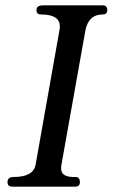

<svg xmlns="http://www.w3.org/2000/svg" viewBox="-20 -696 420 716"><path d="M363 -642Q309 -642 298 -580L209 -81Q208 -76 208 -67Q208 -34 261 -36Q278 -36 278 -17Q278 0 261 0H25Q8 0 8 -17Q8 -36 31 -36Q105 -36 113 -83L202 -585Q203 -590 203 -598Q203 -642 133 -642Q116 -642 116 -659Q116 -676 141 -676H363Q380 -676 380 -659Q380 -642 363 -642Z"/></svg>

Font: GFS Baskerville
Style: Regular
Weight: 400
Designer: George Matthiopoulos
Foundry: George Matthiopoulos
Version: Version 1.0